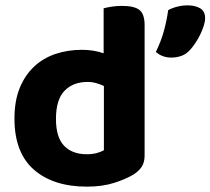

<svg xmlns="http://www.w3.org/2000/svg" viewBox="-20 -682 786 717"><path d="M286 -496Q309 -496 329.5 -492.5Q350 -489 367 -483V-651Q378 -654 396 -657Q414 -660 436 -660Q481 -660 500.5 -645Q520 -630 520 -588V-101Q520 -77 510 -60.5Q500 -44 478 -30Q450 -13 406 1Q362 15 305 15Q179 15 106.5 -48.5Q34 -112 34 -239Q34 -305 53.5 -353Q73 -401 107 -433Q141 -465 187 -480.5Q233 -496 286 -496ZM368 -361Q355 -367 339.5 -371.5Q324 -376 307 -376Q253 -376 221 -343Q189 -310 189 -238Q189 -169 219.5 -137.5Q250 -106 304 -106Q325 -106 341.5 -110.5Q358 -115 368 -121ZM691 -497Q676 -480 658 -473.5Q640 -467 620 -467Q586 -467 562 -488Q582 -529 592.5 -568Q603 -607 608 -644Q622 -652 641.5 -657Q661 -662 680 -662Q709 -662 727.5 -651Q746 -640 746 -614Q746 -602 741 -586Q736 -570 728 -553.5Q720 -537 710 -522Q700 -507 691 -497Z"/></svg>

Font: Baloo Tammudu 2
Style: Bold
Weight: 700
Designer: Maithili Shingre, Omkar Shende and Ek Type
Foundry: Ek Type
Version: Version 1.640;hotconv 1.0.111;makeotfexe 2.5.65597; ttfautoh